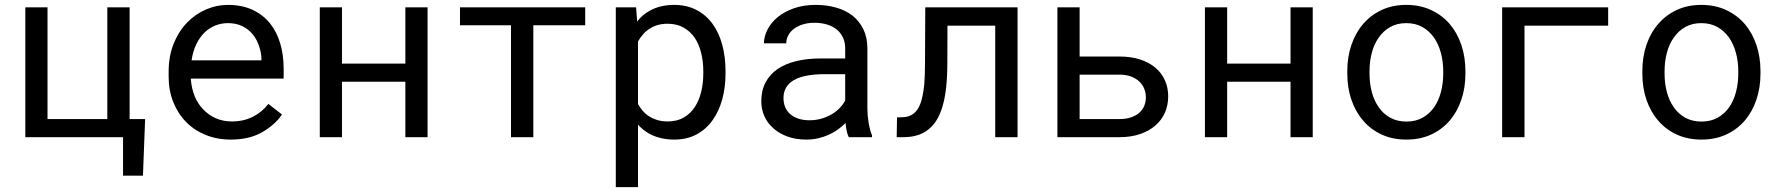

<svg xmlns="http://www.w3.org/2000/svg" viewBox="-20 -558 7241 781"><path d="M83 -528.3V0H480.5V156.7H561.5L570.3 -73.7H507.3V-528.3H416.5V-73.7H173.3V-528.3Z M918.5 9.8Q995.6 9.8 1048.1 -21.2Q1100.6 -52.2 1127 -92.3L1071.8 -135.3Q1046.9 -103 1009.3 -83.5Q971.7 -64 923.3 -64Q886.7 -64 856.4 -77.6Q826.2 -91.3 804.7 -115.2Q783.7 -137.7 771.7 -167Q759.8 -196.3 756.3 -234.9V-238.3H1133.8V-278.8Q1133.8 -334 1119.9 -381.3Q1106 -428.7 1077.6 -463.9Q1049.3 -498.5 1006.6 -518.3Q963.9 -538.1 906.7 -538.1Q861.3 -538.1 818.1 -519.5Q774.9 -501 741.2 -466.3Q707 -431.2 686.5 -380.6Q666 -330.1 666 -266.1V-245.6Q666 -190.4 684.6 -143.6Q703.1 -96.7 736.3 -62.5Q769.5 -28.3 816.2 -9.3Q862.8 9.8 918.5 9.8ZM906.7 -463.9Q941.4 -463.9 966.6 -451.2Q991.7 -438.5 1008.3 -418Q1024.9 -397.5 1034.2 -369.4Q1043.5 -341.3 1043.5 -316.9V-312.5H759.3Q764.6 -349.1 778.1 -377.2Q791.5 -405.3 811 -424.8Q830.6 -443.8 855 -453.9Q879.4 -463.9 906.7 -463.9Z M1719.2 0V-528.3H1628.9V-299.3H1371.1V-528.3H1280.8V0H1371.1V-225.6H1628.9V0Z M2360.4 -455.1V-528.3H1851.1V-455.1H2058.6V0H2149.4V-455.1Z M2484.9 203.1H2575.2V-50.8Q2585 -40 2596.2 -31Q2607.4 -22 2620.1 -14.6Q2641.1 -2.9 2667.2 3.4Q2693.4 9.8 2723.6 9.8Q2773.4 9.8 2812.3 -10.7Q2851.1 -31.2 2877.4 -67.4Q2903.8 -103.5 2917.5 -152.6Q2931.2 -201.7 2931.2 -258.3V-268.6Q2931.2 -327.6 2917.5 -377.2Q2903.8 -426.8 2877.4 -462.4Q2851.1 -498 2812 -518.1Q2772.9 -538.1 2722.2 -538.1Q2693.4 -538.1 2668.2 -532Q2643.1 -525.9 2622.6 -514.2Q2607.9 -506.3 2595.2 -495.4Q2582.5 -484.4 2571.8 -470.7L2567.4 -528.3H2484.9ZM2840.8 -268.6V-258.3Q2840.8 -219.7 2832.3 -184.6Q2823.7 -149.4 2806.2 -122.6Q2788.6 -95.7 2761.2 -79.8Q2733.9 -64 2696.3 -64Q2672.9 -64 2653.6 -69.8Q2634.3 -75.7 2618.7 -85.9Q2605 -94.7 2594.2 -107.4Q2583.5 -120.1 2575.2 -134.8V-389.2Q2584.5 -405.8 2596.7 -419.4Q2608.9 -433.1 2624.5 -442.4Q2638.7 -451.7 2656.5 -456.5Q2674.3 -461.4 2695.3 -461.4Q2733.4 -461.4 2760.7 -445.8Q2788.1 -430.2 2806.2 -403.8Q2823.7 -377 2832.3 -342Q2840.8 -307.1 2840.8 -268.6Z M3432.6 0H3526.9V-7.8Q3518.1 -29.8 3513.2 -59.3Q3508.3 -88.9 3508.3 -115.2V-360.8Q3508.3 -405.3 3492.2 -438.5Q3476.1 -471.7 3448.2 -494.1Q3419.9 -516.1 3381.3 -527.1Q3342.8 -538.1 3297.9 -538.1Q3248.5 -538.1 3209.7 -524.4Q3170.9 -510.7 3144 -488.8Q3116.7 -466.3 3102.3 -438.5Q3087.9 -410.6 3087.4 -381.8H3178.2Q3178.2 -398.4 3186.3 -413.8Q3194.3 -429.2 3209 -440.4Q3223.6 -451.7 3244.9 -458.5Q3266.1 -465.3 3293 -465.3Q3321.8 -465.3 3345 -458Q3368.2 -450.7 3384.3 -437.5Q3400.4 -423.8 3409.2 -404.8Q3418 -385.7 3418 -361.8V-320.3H3319.3Q3264.2 -320.3 3219.5 -309.6Q3174.8 -298.8 3143.1 -277.3Q3111.3 -255.4 3094 -222.7Q3076.7 -189.9 3076.7 -146.5Q3076.7 -113.3 3089.6 -84.7Q3102.5 -56.2 3126.5 -35.6Q3149.9 -14.6 3183.8 -2.4Q3217.8 9.8 3259.8 9.8Q3285.6 9.8 3308.6 4.4Q3331.5 -1 3352.1 -10.3Q3372.1 -19.5 3388.9 -31.7Q3405.8 -43.9 3419.4 -57.6Q3420.9 -41 3424.1 -25.6Q3427.2 -10.3 3432.6 0ZM3272.9 -68.8Q3246.6 -68.8 3226.6 -75.7Q3206.5 -82.5 3193.4 -94.7Q3180.2 -106.4 3173.6 -123Q3167 -139.6 3167 -159.2Q3167 -179.7 3174.6 -195.8Q3182.1 -211.9 3196.8 -223.6Q3217.3 -240.2 3252.2 -248.3Q3287.1 -256.3 3334 -256.3H3418V-149.4Q3410.2 -133.8 3396.5 -119.4Q3382.8 -105 3364.3 -93.8Q3345.2 -82.5 3322.3 -75.7Q3299.3 -68.8 3272.9 -68.8Z M4119.1 -528.3H3743.7L3742.7 -302.2Q3742.7 -277.8 3741.9 -256.1Q3741.2 -234.4 3739.7 -215.3Q3737.3 -191.4 3733.4 -171.6Q3729.5 -151.9 3724.1 -136.7Q3713.4 -108.9 3695.1 -95Q3676.8 -81.1 3648.9 -81.1L3628.9 -80.6L3627.4 0H3653.8Q3705.6 0 3740.2 -20.3Q3774.9 -40.5 3795.4 -79.1Q3808.1 -103 3816.4 -134.3Q3824.7 -165.5 3828.6 -202.6Q3831.1 -225.1 3832.3 -250.2Q3833.5 -275.4 3833.5 -302.2L3834 -453.6H4028.3V0H4119.1Z M4371.6 -328.1V-528.3H4281.2V0H4533.2Q4580.6 0 4617.7 -12.7Q4654.8 -25.4 4680.2 -47.9Q4705.6 -69.8 4718.8 -100.3Q4731.9 -130.9 4731.9 -166Q4731.9 -201.7 4718.5 -231.4Q4705.1 -261.2 4679.7 -282.7Q4654.3 -304.2 4617.4 -316.2Q4580.6 -328.1 4533.2 -328.1ZM4371.6 -254.4H4533.2Q4561.5 -254.4 4581.8 -246.3Q4602.1 -238.3 4615.2 -225.6Q4628.4 -212.4 4634.8 -196Q4641.1 -179.7 4641.1 -162.6Q4641.1 -145 4635 -128.9Q4628.9 -112.8 4615.7 -100.6Q4602.5 -88.4 4582 -81.1Q4561.5 -73.7 4533.2 -73.7H4371.6Z M5319.8 0V-528.3H5229.5V-299.3H4971.7V-528.3H4881.3V0H4971.7V-225.6H5229.5V0Z M5460.4 -269V-258.3Q5460.4 -201.2 5477.1 -152.3Q5493.7 -103.5 5524.9 -67.4Q5555.7 -31.2 5600.3 -10.7Q5645 9.8 5701.2 9.8Q5756.8 9.8 5801.3 -10.7Q5845.7 -31.2 5877 -67.4Q5907.7 -103.5 5924.3 -152.3Q5940.9 -201.2 5940.9 -258.3V-269Q5940.9 -326.2 5924.3 -375.2Q5907.7 -424.3 5877 -460.4Q5845.7 -496.6 5801 -517.3Q5756.3 -538.1 5700.2 -538.1Q5644.5 -538.1 5600.1 -517.3Q5555.7 -496.6 5524.9 -460.4Q5493.7 -424.3 5477.1 -375.2Q5460.4 -326.2 5460.4 -269ZM5550.8 -258.3V-269Q5550.8 -307.6 5560.1 -343Q5569.3 -378.4 5588.4 -405.3Q5606.9 -432.1 5634.8 -448Q5662.6 -463.9 5700.2 -463.9Q5737.8 -463.9 5765.9 -448Q5793.9 -432.1 5813 -405.3Q5831.5 -378.4 5841.1 -343Q5850.6 -307.6 5850.6 -269V-258.3Q5850.6 -219.2 5841.3 -183.8Q5832 -148.4 5813.5 -121.6Q5794.4 -94.7 5766.4 -79.1Q5738.3 -63.5 5701.2 -63.5Q5663.6 -63.5 5635.3 -79.1Q5606.9 -94.7 5588.4 -121.6Q5569.3 -148.4 5560.1 -183.8Q5550.8 -219.2 5550.8 -258.3Z M6521.5 -453.6V-528.3H6090.3V0H6181.2V-453.6Z M6660.6 -269V-258.3Q6660.6 -201.2 6677.2 -152.3Q6693.8 -103.5 6725.1 -67.4Q6755.9 -31.2 6800.5 -10.7Q6845.2 9.8 6901.4 9.8Q6957 9.8 7001.5 -10.7Q7045.9 -31.2 7077.1 -67.4Q7107.9 -103.5 7124.5 -152.3Q7141.1 -201.2 7141.1 -258.3V-269Q7141.1 -326.2 7124.5 -375.2Q7107.9 -424.3 7077.1 -460.4Q7045.9 -496.6 7001.2 -517.3Q6956.5 -538.1 6900.4 -538.1Q6844.7 -538.1 6800.3 -517.3Q6755.9 -496.6 6725.1 -460.4Q6693.8 -424.3 6677.2 -375.2Q6660.6 -326.2 6660.6 -269ZM6751 -258.3V-269Q6751 -307.6 6760.3 -343Q6769.5 -378.4 6788.6 -405.3Q6807.1 -432.1 6835 -448Q6862.8 -463.9 6900.4 -463.9Q6938 -463.9 6966.1 -448Q6994.1 -432.1 7013.2 -405.3Q7031.7 -378.4 7041.3 -343Q7050.8 -307.6 7050.8 -269V-258.3Q7050.8 -219.2 7041.5 -183.8Q7032.2 -148.4 7013.7 -121.6Q6994.6 -94.7 6966.6 -79.1Q6938.5 -63.5 6901.4 -63.5Q6863.8 -63.5 6835.4 -79.1Q6807.1 -94.7 6788.6 -121.6Q6769.5 -148.4 6760.3 -183.8Q6751 -219.2 6751 -258.3Z"/></svg>

Font: RobotoMono Nerd Font
Style: Regular
Weight: 400
Monospace: yes
Designer: Google
Version: Version 3.000;Nerd Fonts 3.2.1